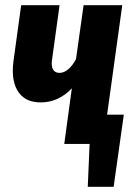

<svg xmlns="http://www.w3.org/2000/svg" viewBox="-20 -551 525 735"><path d="M454 -112 415 164H316L323 0H226L255 -213Q204 -159 136 -159Q83 -159 56 -191.5Q29 -224 29 -280Q29 -299 32 -320L61 -531H208L179 -321Q178 -317 178 -309Q178 -291 185.5 -281.5Q193 -272 208 -272Q225 -272 241.5 -286Q258 -300 271 -325L300 -531H448L390 -112Z"/></svg>

Font: Fira Sans Extra Condensed
Style: Bold Italic
Weight: 700
Width: 3
Italic angle: -8°
Designer: Carrois Corporate & Edenspiekermann AG
Foundry: Carrois Corporate GbR & Edenspiekermann AG
Version: Version 4.203